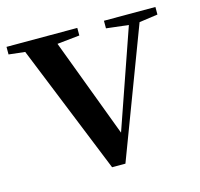

<svg xmlns="http://www.w3.org/2000/svg" viewBox="-92 -617 741 710"><g transform="rotate(-15 278.0 -261.5)"><path d="M364 -498 449 -488 318 -111 176 -489 262 -498V-527H-9V-498L53 -491L253 4H304L490 -488L561 -498V-527H364Z"/></g></svg>

Font: Noto Serif JP SemiBold
Style: Regular
Weight: 600
Designer: Ryoko NISHIZUKA 西塚涼子 (kana & ideographs); Frank Grießhammer (Latin, Greek & Cyrillic); Wenlong ZHANG 张文龙 (bopomofo); San
Foundry: Adobe
Version: Version 2.001;hotconv 1.1.0;makeotfexe 2.6.0